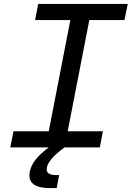

<svg xmlns="http://www.w3.org/2000/svg" viewBox="-20 -750 670 977"><path d="M308.5 0H488L503.5 -82H324.5L434.5 -648H613.5L630 -730H174.5L158.5 -648H338L228 -82H48.5L32.5 0H228C170.5 43.5 140 81 131.5 123.5C123.5 165.5 138.5 207 232 207H268.5L281 141H266.5C225 141 214 126 218.5 103C223.5 76.5 248 44 308.5 0Z"/></svg>

Font: Monaspace Neon
Style: Italic
Weight: 400
Italic angle: -11°
Designer: Riley Cran & the Lettermatic Team
Foundry: Lettermatic
Version: Version 1.200 (Monaspace Neon)